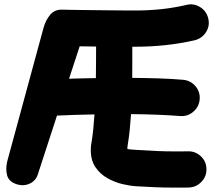

<svg xmlns="http://www.w3.org/2000/svg" viewBox="-20 -775 983 885"><path d="M939.9 -689.9Q948.2 -656.2 929.7 -627Q911.1 -597.7 877.4 -589.4Q811 -574.2 742.4 -566.9Q673.8 -559.6 602.5 -559.6Q597.7 -559.6 589.8 -559.6Q589.8 -552.7 589.8 -546.4Q589.8 -515.1 589.8 -482.2Q589.8 -449.2 589.4 -416Q653.8 -415.5 714.1 -413.6Q774.4 -411.6 823.7 -407.2Q858.4 -404.3 880.9 -377.9Q903.3 -351.6 900.4 -316.9Q897.5 -282.7 871.1 -260Q844.7 -237.3 810.1 -240.2Q765.1 -243.7 706.3 -246.1Q647.5 -248.5 584 -249Q581.5 -211.9 578.1 -178Q574.7 -144 569.8 -114.3Q567.9 -102.1 567.4 -97.2Q566.9 -92.3 566.9 -89.4Q566.9 -87.4 584 -85.9Q601.1 -84.5 618.2 -83.5Q664.6 -80.6 703.1 -78.9Q741.7 -77.1 787.1 -77.1Q802.7 -77.1 816.9 -77.1Q831.1 -77.1 845.7 -77.6Q880.4 -78.6 905.8 -54.7Q931.2 -30.8 931.6 3.9Q932.6 38.1 908.4 63.2Q884.3 88.4 849.6 89.4Q833.5 89.8 818.1 89.8Q802.7 89.8 787.1 89.8Q738.8 89.8 697 88.1Q655.3 86.4 608.4 83.5Q580.1 82 544.2 73.5Q508.3 64.9 474.9 46.1Q441.4 27.3 419.9 -4.4Q398.4 -36.1 398.4 -84.5Q398.4 -95.2 399.4 -103.8Q400.4 -112.3 402.3 -121.6Q406.7 -147.5 409.9 -179.4Q413.1 -211.4 415.5 -247.6Q369.6 -246.6 324 -245.4Q278.3 -244.1 242.7 -242.2L155.3 25.9Q146 58.6 115.5 72Q85 85.4 50.3 71.8Q19 59.6 12.2 31Q5.4 2.4 13.2 -30.8L180.7 -647Q189.9 -681.2 211.2 -706.8Q232.4 -732.4 269 -730.5Q277.8 -730 311.3 -729.5Q344.7 -729 389.6 -728.5Q434.6 -728 479.7 -727.5Q524.9 -727.1 558.8 -726.8Q592.8 -726.6 602.5 -726.6Q665.5 -726.6 724.9 -732.9Q784.2 -739.3 839.4 -752.4Q873 -760.7 902.6 -742.2Q932.1 -723.6 939.9 -689.9ZM347.2 -561.5 298.3 -412.1Q328.1 -413.1 359.6 -413.8Q391.1 -414.6 421.9 -415Q422.4 -449.2 422.6 -482.4Q422.9 -515.6 422.9 -546.4Q422.9 -553.2 422.9 -560.5Q403.8 -561 384.5 -561Q365.2 -561 347.2 -561.5Z"/></svg>

Font: Mikhak-DS1-FD Black
Style: Regular
Weight: 900
Designer: Amin Abedi
Version: Version 3.2